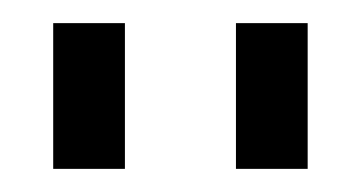

<svg xmlns="http://www.w3.org/2000/svg" viewBox="-20 -755 312 166"><path d="M88 -735V-609H26V-735ZM246 -735V-609H184V-735Z"/></svg>

Font: Pathway Extreme 72pt Medium
Style: Regular
Weight: 500
Designer: Eduardo Rodriguez Tunni
Foundry: Eduardo Rodriguez Tunni
Version: Version 1.001;gftools[0.9.26]